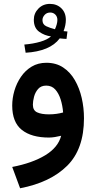

<svg xmlns="http://www.w3.org/2000/svg" viewBox="-20 -714 499 998"><path d="M325.7 -511.7Q315.9 -512.2 308.6 -512.7Q301.3 -513.2 290.5 -514.6Q265.1 -480.5 220 -461.9Q174.8 -443.4 113.3 -439.9L106.4 -482.4Q153.3 -486.3 190.2 -497.3Q227.1 -508.3 245.1 -524.9Q211.9 -528.8 183.8 -548.8Q155.8 -568.8 155.8 -611.3Q155.8 -645 179.7 -669.4Q203.6 -693.8 239.3 -693.8Q275.4 -693.8 298.8 -671.1Q322.3 -648.4 322.3 -610.8Q322.3 -583.5 310.5 -552.2Q319.3 -550.8 330.6 -550.3ZM265.6 -562Q271 -573.7 274.7 -586.7Q278.3 -599.6 278.3 -610.4Q278.3 -627.4 267.6 -638.2Q256.8 -648.9 241.2 -648.9Q223.1 -648.9 211.9 -636.5Q200.7 -624 200.7 -609.4Q200.7 -586.9 220.5 -577.6Q240.2 -568.4 265.6 -562ZM416.5 -99.1Q416.5 61 329.1 147.7Q241.7 234.4 84.5 264.6L43.5 153.8Q147.9 133.8 215.1 93Q282.2 52.2 297.9 -8.3Q282.7 -4.4 265.6 -1.7Q248.5 1 234.4 1Q143.6 1 93.5 -38.8Q43.5 -78.6 43.5 -165.5Q43.5 -203.6 54.9 -242.7Q66.4 -281.7 88.9 -314.7Q111.3 -347.7 144.5 -367.7Q177.7 -387.7 221.2 -387.7Q271.5 -387.7 308.3 -363.3Q345.2 -338.9 369.1 -297.4Q393.1 -255.9 404.8 -204.6Q416.5 -153.3 416.5 -99.1ZM233.9 -119.6Q254.9 -119.6 273.9 -122.3Q293 -125 308.1 -129.4Q305.2 -165.5 295.2 -197.3Q285.2 -229 267.1 -249Q249 -269 220.2 -269Q193.4 -269 178.2 -251.7Q163.1 -234.4 157 -211.2Q150.9 -188 150.9 -169.9Q150.9 -140.1 173.3 -129.9Q195.8 -119.6 233.9 -119.6Z"/></svg>

Font: Vazirmatn RD UI SemiBold
Style: Regular
Weight: 600
Designer: Saber Rastikerdar
Foundry: Saber Rastikerdar
Version: Version 33.003